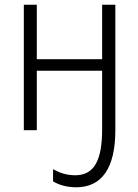

<svg xmlns="http://www.w3.org/2000/svg" viewBox="-20 -552 587 814"><path d="M469 0V-532H413V-301H136V-532H81V0H136V-252H413V-3C413 130 378 191 299 191C263 191 232 181 205 165V217C230 232 263 242 303 242C412 242 469 160 469 0Z"/></svg>

Font: Noto Sans SemiCondensed Light
Style: Regular
Weight: 300
Width: 4
Designer: Monotype Design Team
Foundry: Monotype Imaging Inc.
Version: Version 2.013